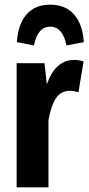

<svg xmlns="http://www.w3.org/2000/svg" viewBox="-20 -800 378 820"><path d="M337 -537 315 -406Q297 -412 278 -412Q240 -412 219 -380.5Q198 -349 187 -287V0H51V-530H170L180 -440Q217 -544 296 -544Q319 -544 337 -537ZM338 -620 264 -606Q248 -686 194 -686Q141 -686 125 -606L52 -620Q57 -696 93 -738Q129 -780 194 -780Q260 -780 296.5 -738Q333 -696 338 -620Z"/></svg>

Font: Fira Sans Extra Condensed SemiBold
Style: Regular
Weight: 600
Width: 1
Designer: Carrois Corporate & Edenspiekermann AG
Foundry: Carrois Corporate GbR & Edenspiekermann AG
Version: Version 4.203